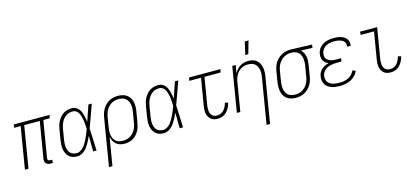

<svg xmlns="http://www.w3.org/2000/svg" viewBox="-72 -1338 4645 2144"><g transform="rotate(-15 2250.0 -266.5)"><path d="M384 8H359Q344 8 330 4Q316 0 306.5 -10Q297 -20 294.5 -34.5Q292 -49 294 -64L364 -483H184L104 0H63L143 -483H68L74 -520H486L480 -483H405L335 -64Q334 -57 335 -50Q336 -43 340 -38Q344 -33 351 -31Q358 -29 366 -29H385Z M670 8Q643 8 618 1Q593 -6 574.5 -22.5Q556 -39 545 -62Q534 -85 529.5 -110Q525 -135 526.5 -162Q528 -189 532 -215L552 -335Q556 -359 563 -383Q570 -407 582 -429Q594 -451 611.5 -470.5Q629 -490 651 -503.5Q673 -517 697.5 -522.5Q722 -528 745 -528Q768 -528 787.5 -519Q807 -510 820.5 -494.5Q834 -479 843 -460Q852 -441 857.5 -420.5Q863 -400 867 -379Q871 -358 873 -336Q889 -382 904.5 -428Q920 -474 936 -520H975Q951 -454 928 -388Q905 -322 880 -257Q884 -193 886 -128.5Q888 -64 891 0H852Q851 -45 850.5 -90.5Q850 -136 850 -181Q840 -160 830 -139.5Q820 -119 808.5 -99Q797 -79 783.5 -60.5Q770 -42 752.5 -26.5Q735 -11 713 -1.5Q691 8 670 8ZM671 -29Q689 -29 706.5 -37.5Q724 -46 739 -59.5Q754 -73 765 -89Q776 -105 785.5 -122Q795 -139 803.5 -156.5Q812 -174 819.5 -191.5Q827 -209 834 -227Q841 -245 847 -263Q846 -281 845 -298.5Q844 -316 842.5 -333Q841 -350 838 -367Q835 -384 831 -400.5Q827 -417 820.5 -433Q814 -449 804 -462Q794 -475 778.5 -483Q763 -491 745 -491Q726 -491 706 -486Q686 -481 669 -469.5Q652 -458 638 -441Q624 -424 615 -406Q606 -388 600 -368.5Q594 -349 591 -329L571 -209Q568 -189 566.5 -168Q565 -147 567.5 -127Q570 -107 577 -88.5Q584 -70 597.5 -56Q611 -42 630.5 -35.5Q650 -29 671 -29Z M977 215 1068 -335Q1072 -360 1080.5 -385Q1089 -410 1102.5 -432.5Q1116 -455 1135.5 -474Q1155 -493 1178.5 -505.5Q1202 -518 1227.5 -523Q1253 -528 1278 -528Q1306 -528 1332.5 -521.5Q1359 -515 1380 -500Q1401 -485 1414.5 -462.5Q1428 -440 1433.5 -414Q1439 -388 1438.5 -360Q1438 -332 1433 -305L1413 -185Q1409 -161 1402 -137Q1395 -113 1382.5 -90.5Q1370 -68 1352 -48.5Q1334 -29 1311.5 -16Q1289 -3 1264.5 2.5Q1240 8 1216 8Q1188 8 1163 1Q1138 -6 1118.5 -22.5Q1099 -39 1087.5 -62Q1076 -85 1071 -110L1017 215ZM1204 -29Q1224 -29 1245 -33Q1266 -37 1285 -48Q1304 -59 1320 -75Q1336 -91 1347 -110Q1358 -129 1364.5 -149.5Q1371 -170 1374 -191L1394 -311Q1398 -332 1398.5 -354Q1399 -376 1395.5 -397Q1392 -418 1382.5 -436Q1373 -454 1357 -467Q1341 -480 1320.5 -485.5Q1300 -491 1278 -491Q1258 -491 1237 -487Q1216 -483 1196.5 -472Q1177 -461 1161.5 -445Q1146 -429 1134.5 -410Q1123 -391 1117 -370.5Q1111 -350 1107 -329L1088 -213Q1084 -191 1083.5 -169Q1083 -147 1086.5 -126Q1090 -105 1099.5 -86Q1109 -67 1124 -53.5Q1139 -40 1160.5 -34.5Q1182 -29 1204 -29Z M1670 8Q1643 8 1618 1Q1593 -6 1574.5 -22.5Q1556 -39 1545 -62Q1534 -85 1529.5 -110Q1525 -135 1526.5 -162Q1528 -189 1532 -215L1552 -335Q1556 -359 1563 -383Q1570 -407 1582 -429Q1594 -451 1611.5 -470.5Q1629 -490 1651 -503.5Q1673 -517 1697.5 -522.5Q1722 -528 1745 -528Q1768 -528 1787.5 -519Q1807 -510 1820.5 -494.5Q1834 -479 1843 -460Q1852 -441 1857.5 -420.5Q1863 -400 1867 -379Q1871 -358 1873 -336Q1889 -382 1904.5 -428Q1920 -474 1936 -520H1975Q1951 -454 1928 -388Q1905 -322 1880 -257Q1884 -193 1886 -128.5Q1888 -64 1891 0H1852Q1851 -45 1850.5 -90.5Q1850 -136 1850 -181Q1840 -160 1830 -139.5Q1820 -119 1808.5 -99Q1797 -79 1783.5 -60.5Q1770 -42 1752.5 -26.5Q1735 -11 1713 -1.5Q1691 8 1670 8ZM1671 -29Q1689 -29 1706.5 -37.5Q1724 -46 1739 -59.5Q1754 -73 1765 -89Q1776 -105 1785.5 -122Q1795 -139 1803.5 -156.5Q1812 -174 1819.5 -191.5Q1827 -209 1834 -227Q1841 -245 1847 -263Q1846 -281 1845 -298.5Q1844 -316 1842.5 -333Q1841 -350 1838 -367Q1835 -384 1831 -400.5Q1827 -417 1820.5 -433Q1814 -449 1804 -462Q1794 -475 1778.5 -483Q1763 -491 1745 -491Q1726 -491 1706 -486Q1686 -481 1669 -469.5Q1652 -458 1638 -441Q1624 -424 1615 -406Q1606 -388 1600 -368.5Q1594 -349 1591 -329L1571 -209Q1568 -189 1566.5 -168Q1565 -147 1567.5 -127Q1570 -107 1577 -88.5Q1584 -70 1597.5 -56Q1611 -42 1630.5 -35.5Q1650 -29 1671 -29Z M2291 8Q2269 8 2248.5 2.5Q2228 -3 2213 -16Q2198 -29 2188 -47Q2178 -65 2174 -86Q2170 -107 2171.5 -128.5Q2173 -150 2176 -172L2228 -483H2093L2099 -520H2461L2455 -483H2268L2215 -166Q2213 -150 2212 -134Q2211 -118 2213 -102.5Q2215 -87 2221 -73Q2227 -59 2238 -48.5Q2249 -38 2264.5 -33.5Q2280 -29 2296 -29Q2317 -29 2338 -38.5Q2359 -48 2374 -65.5Q2389 -83 2398.5 -103.5Q2408 -124 2413 -145L2449 -136Q2445 -118 2437.5 -100Q2430 -82 2419.5 -65.5Q2409 -49 2395 -34.5Q2381 -20 2364.5 -10.5Q2348 -1 2329 3.5Q2310 8 2291 8Z M2799 215 2886 -311Q2890 -332 2891 -353.5Q2892 -375 2888.5 -396Q2885 -417 2876 -435Q2867 -453 2851.5 -466.5Q2836 -480 2816 -485.5Q2796 -491 2774 -491Q2754 -491 2734 -487Q2714 -483 2695 -472.5Q2676 -462 2660.5 -446Q2645 -430 2634.5 -411.5Q2624 -393 2617.5 -373Q2611 -353 2608 -333L2553 0H2513L2599 -520H2639L2624 -430Q2637 -452 2654 -471.5Q2671 -491 2693 -504Q2715 -517 2739 -522.5Q2763 -528 2787 -528Q2814 -528 2839 -521Q2864 -514 2882.5 -497.5Q2901 -481 2912.5 -458.5Q2924 -436 2928 -410.5Q2932 -385 2931 -358Q2930 -331 2925 -305L2839 215ZM2771 -600 2805 -748H2848L2806 -600Z M3195 8Q3167 8 3141 1.5Q3115 -5 3094 -20Q3073 -35 3059.5 -57.5Q3046 -80 3040.5 -106Q3035 -132 3035.5 -160Q3036 -188 3040 -215L3060 -335Q3064 -360 3072 -384Q3080 -408 3094 -430.5Q3108 -453 3127 -471.5Q3146 -490 3169 -502.5Q3192 -515 3217 -521.5Q3242 -528 3266 -528H3281L3522 -520L3516 -483L3384 -488Q3401 -472 3412 -450.5Q3423 -429 3427.5 -405Q3432 -381 3430.5 -355.5Q3429 -330 3425 -305L3405 -185Q3401 -160 3393 -135Q3385 -110 3371 -87.5Q3357 -65 3337.5 -46Q3318 -27 3294.5 -14.5Q3271 -2 3245.5 3Q3220 8 3195 8ZM3196 -29Q3216 -29 3237 -33Q3258 -37 3277 -48Q3296 -59 3312 -75Q3328 -91 3339 -110Q3350 -129 3356.5 -149.5Q3363 -170 3366 -191L3386 -311Q3390 -331 3390.5 -351.5Q3391 -372 3388.5 -392Q3386 -412 3378.5 -430Q3371 -448 3357.5 -461.5Q3344 -475 3325.5 -482.5Q3307 -490 3287 -491H3275Q3272 -491 3269.5 -491.5Q3267 -492 3264 -492Q3244 -492 3224 -486Q3204 -480 3185.5 -469Q3167 -458 3151.5 -442Q3136 -426 3125.5 -407.5Q3115 -389 3108.5 -369Q3102 -349 3099 -329L3079 -209Q3076 -188 3075.5 -166Q3075 -144 3078.5 -123Q3082 -102 3091.5 -84Q3101 -66 3116.5 -53Q3132 -40 3153 -34.5Q3174 -29 3196 -29Z M3703 8Q3679 8 3654.5 5Q3630 2 3608.5 -5.5Q3587 -13 3567.5 -26.5Q3548 -40 3536.5 -59.5Q3525 -79 3521.5 -103Q3518 -127 3522 -152Q3525 -173 3535.5 -194Q3546 -215 3564 -231Q3582 -247 3603 -256.5Q3624 -266 3646 -272Q3628 -279 3613 -291Q3598 -303 3588.5 -319.5Q3579 -336 3577 -356Q3575 -376 3578 -397Q3582 -418 3591 -437.5Q3600 -457 3615.5 -473Q3631 -489 3650.5 -500Q3670 -511 3690.5 -517Q3711 -523 3732 -525.5Q3753 -528 3773 -528Q3794 -528 3814 -526Q3834 -524 3853 -518Q3872 -512 3889 -502Q3906 -492 3918 -476.5Q3930 -461 3934.5 -441.5Q3939 -422 3935 -401L3934 -395H3894L3895 -399Q3897 -415 3893.5 -429.5Q3890 -444 3880.5 -455Q3871 -466 3858 -473Q3845 -480 3831 -484Q3817 -488 3801.5 -489.5Q3786 -491 3770 -491Q3754 -491 3738 -489.5Q3722 -488 3706 -483.5Q3690 -479 3674.5 -470.5Q3659 -462 3647 -450Q3635 -438 3627.5 -422.5Q3620 -407 3617 -391Q3615 -375 3617 -359Q3619 -343 3628 -330.5Q3637 -318 3650 -310Q3663 -302 3678 -297Q3693 -292 3709.5 -290.5Q3726 -289 3742 -289H3796L3789 -252H3735Q3717 -252 3699.5 -250.5Q3682 -249 3664 -244.5Q3646 -240 3628.5 -232Q3611 -224 3596.5 -211.5Q3582 -199 3573 -182Q3564 -165 3561 -147Q3558 -128 3561.5 -109.5Q3565 -91 3575 -76.5Q3585 -62 3600.5 -52.5Q3616 -43 3633 -38Q3650 -33 3669 -31Q3688 -29 3707 -29Q3733 -29 3758.5 -33Q3784 -37 3808.5 -48.5Q3833 -60 3852.5 -80Q3872 -100 3882 -125L3917 -111Q3905 -81 3881 -56.5Q3857 -32 3827.5 -17.5Q3798 -3 3766 2.5Q3734 8 3703 8Z M4291 8Q4269 8 4248.5 2.5Q4228 -3 4213 -16Q4198 -29 4188 -47Q4178 -65 4174 -86Q4170 -107 4171.5 -128.5Q4173 -150 4176 -172L4228 -483H4075V-520H4274L4215 -166Q4213 -150 4212 -134Q4211 -118 4213 -102.5Q4215 -87 4221 -73Q4227 -59 4238 -48.5Q4249 -38 4264.5 -33.5Q4280 -29 4296 -29Q4317 -29 4338 -38.5Q4359 -48 4374 -65.5Q4389 -83 4398.5 -103.5Q4408 -124 4413 -145L4449 -136Q4445 -118 4437.5 -100Q4430 -82 4419.5 -65.5Q4409 -49 4395 -34.5Q4381 -20 4364.5 -10.5Q4348 -1 4329 3.5Q4310 8 4291 8Z"/></g></svg>

Font: Iosevka Term Curly Extralight
Style: Italic
Weight: 200
Italic angle: -9°
Designer: Belleve Invis
Foundry: Belleve Invis
Version: Version 32.3.0